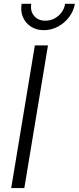

<svg xmlns="http://www.w3.org/2000/svg" viewBox="-20 -959 402 979"><path d="M224.6 -727.5 104 0H37.1L157.7 -727.5ZM203.6 -805.2Q165.5 -805.2 137.7 -823.2Q109.9 -841.3 96.9 -871.6Q84 -901.9 90.3 -939.5H139.6Q133.3 -901.9 154.1 -877.7Q174.8 -853.5 211.4 -853.5Q236.3 -853.5 257.6 -864.7Q278.8 -876 293.5 -895.3Q308.1 -914.6 312 -939.5H361.8Q355.5 -902.3 332.3 -871.8Q309.1 -841.3 275.4 -823.2Q241.7 -805.2 203.6 -805.2Z"/></svg>

Font: Inter 28pt Light
Style: Italic
Weight: 300
Italic angle: -9.3988°
Designer: Rasmus Andersson
Foundry: rsms
Version: Version 4.001;git-66647c0bb